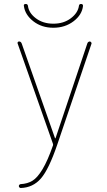

<svg xmlns="http://www.w3.org/2000/svg" viewBox="-20 -940 540 970"><path d="M100.6 -910.2Q98.6 -919.9 110.4 -919.9Q119.1 -919.9 121.1 -911.1Q125 -875 161.1 -847.7Q197.3 -820.3 249.5 -820.3Q301.8 -820.3 337.9 -847.7Q374 -875 378.9 -911.1Q379.9 -919.9 389.6 -919.9Q399.4 -919.9 399.4 -910.2Q394.5 -865.2 351.6 -832.5Q308.6 -799.8 249.5 -799.8Q190.4 -799.8 148.4 -832.5Q106.4 -865.2 100.6 -910.2ZM247.1 -214.8 69.3 -719.7Q67.4 -723.6 69.8 -727.1Q72.3 -730.5 76.2 -730.5Q85.9 -730.5 89.8 -719.7L257.8 -242.2Q257.8 -241.2 258.8 -241.2Q260.7 -241.2 260.7 -242.2L420.9 -719.7Q423.8 -729.5 433.6 -730.5Q436.5 -730.5 439.9 -727.1Q443.4 -723.6 442.4 -719.7L269.5 -210Q226.6 -84 186.5 -38.1Q146.5 7.8 85 9.8Q81.1 9.8 78.1 6.8Q75.2 3.9 75.2 0Q75.2 -3.9 78.1 -6.8Q81.1 -9.8 85 -9.8Q119.1 -11.7 144 -26.9Q168.9 -42 194.8 -85Q220.7 -127.9 248 -206.1Q249 -209 247.1 -214.8Z"/></svg>

Font: Rounded-X Mgen+ 2m thin
Style: Regular
Weight: 100
Designer: [Source Han Sans]
Ryoko NISHIZUKA  (kana & ideographs); Paul D. Hunt (Latin, Greek & Cyrillic); Wenlong ZHANG  (bopomofo
Version: Version 1.059.20150602